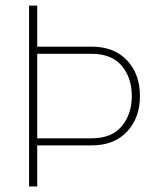

<svg xmlns="http://www.w3.org/2000/svg" viewBox="-20 -670 576 690"><path d="M113.8 0V-147.5H309.1Q390.1 -147.5 436.5 -197Q482.9 -246.6 482.9 -324.7Q482.9 -404.3 436.3 -453.4Q389.6 -502.4 309.1 -502.4H113.8V-649.9H84.5V0ZM113.8 -476.6H309.1Q381.3 -476.6 417.5 -433.6Q453.6 -390.6 453.6 -324.7Q453.6 -259.8 417.5 -216.3Q381.3 -172.9 309.1 -172.9H113.8Z"/></svg>

Font: Estedad-FD VF
Style: Regular
Weight: 100
Designer: Amin Abedi
Version: Version 7.3